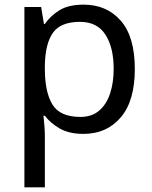

<svg xmlns="http://www.w3.org/2000/svg" viewBox="-20 -566 655 826"><path d="M340 -546Q439 -546 499.5 -477Q560 -408 560 -269Q560 -132 499.5 -61Q439 10 339 10Q277 10 236.5 -13.5Q196 -37 173 -68H167Q169 -51 171 -25Q173 1 173 20V240H85V-536H157L169 -463H173Q197 -498 236 -522Q275 -546 340 -546ZM324 -472Q242 -472 208.5 -426Q175 -380 173 -286V-269Q173 -170 205.5 -116.5Q238 -63 326 -63Q375 -63 406.5 -90Q438 -117 453.5 -163.5Q469 -210 469 -270Q469 -362 433.5 -417Q398 -472 324 -472Z"/></svg>

Font: Noto Sans Tifinagh Air
Style: Regular
Weight: 400
Designer: JamraPatel
Foundry: JamraPatel LLC
Version: Version 2.006; ttfautohint (v1.8.4.7-5d5b)